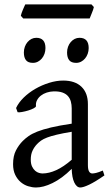

<svg xmlns="http://www.w3.org/2000/svg" viewBox="-20 -833 499 868"><path d="M171.9 -48.8Q201.2 -48.8 234.1 -63.7Q267.1 -78.6 304.2 -110.8V-237.3Q263.2 -230.5 236.6 -224.1Q210 -217.8 192.9 -211.2Q175.8 -204.6 165.5 -197.3Q155.3 -189.9 147.5 -181.6Q134.8 -168.5 127 -151.6Q119.1 -134.8 119.1 -111.8Q119.1 -92.3 125 -80.1Q130.9 -67.9 139.2 -60.8Q147.5 -53.7 156.5 -51.3Q165.5 -48.8 171.9 -48.8ZM452.1 -40Q410.6 -11.2 383.5 1.7Q356.4 14.6 342.8 14.6Q326.7 14.6 315.9 -7.8Q305.2 -30.3 304.2 -69.8Q282.2 -47.9 260.3 -31.7Q238.3 -15.6 217.3 -5.4Q196.3 4.9 177.5 9.8Q158.7 14.6 143.1 14.6Q125.5 14.6 106.9 8.8Q88.4 2.9 73.5 -9.8Q58.6 -22.5 48.8 -42.5Q39.1 -62.5 39.1 -90.8Q39.1 -127.9 52 -152.8Q64.9 -177.7 83 -195.8Q94.7 -207.5 109.6 -218Q124.5 -228.5 149.2 -238.3Q173.8 -248 210.9 -256.8Q248 -265.6 304.2 -273.9V-342.8Q304.2 -359.4 300.3 -373.8Q296.4 -388.2 287.1 -398.7Q277.8 -409.2 262 -414.8Q246.1 -420.4 222.2 -419.9Q206.5 -419.4 191.4 -414.6Q176.3 -409.7 165 -400.9Q153.8 -392.1 147.5 -380.1Q141.1 -368.2 142.6 -353.5Q143.1 -349.1 132.6 -343.5Q122.1 -337.9 107.7 -333.5Q93.3 -329.1 79.3 -326.7Q65.4 -324.2 59.6 -325.7L52.7 -344.7Q64 -369.1 86.9 -391.6Q109.9 -414.1 139.4 -431.2Q168.9 -448.2 201.9 -458.5Q234.9 -468.8 265.6 -468.8Q319.3 -468.8 348.4 -440.7Q377.4 -412.6 377.4 -362.3V-86.9Q377.4 -66.4 382.8 -57.6Q388.2 -48.8 397 -48.8Q403.8 -48.8 414.6 -51.3Q425.3 -53.7 444.8 -62ZM380.9 -615.7Q380.9 -602.1 376.5 -589.8Q372.1 -577.6 364.5 -568.6Q356.9 -559.6 346.7 -554.2Q336.4 -548.8 324.2 -548.8Q302.2 -548.8 292.7 -561Q283.2 -573.2 283.2 -595.7Q283.2 -609.4 287.6 -621.6Q292 -633.8 299.8 -642.8Q307.6 -651.9 317.6 -657Q327.6 -662.1 339.4 -662.1Q380.9 -662.1 380.9 -615.7ZM185.5 -615.7Q185.5 -602.1 181.2 -589.8Q176.8 -577.6 169.2 -568.6Q161.6 -559.6 151.4 -554.2Q141.1 -548.8 128.9 -548.8Q106.9 -548.8 97.4 -561Q87.9 -573.2 87.9 -595.7Q87.9 -609.4 92.3 -621.6Q96.7 -633.8 104.5 -642.8Q112.3 -651.9 122.3 -657Q132.3 -662.1 144 -662.1Q185.5 -662.1 185.5 -615.7ZM404.3 -801.3Q403.3 -795.9 400.9 -788.8Q398.4 -781.7 395.5 -774.7Q392.6 -767.6 389.9 -760.7Q387.2 -753.9 385.3 -749.5H85L74.2 -761.7Q75.2 -767.1 77.6 -773.9Q80.1 -780.8 83 -787.8Q85.9 -794.9 88.9 -801.5Q91.8 -808.1 94.2 -813H393.6Z"/></svg>

Font: Gentium Basic
Style: Regular
Weight: 400
Designer: J. Victor Gaultney and Annie Olsen
Foundry: SIL International
Version: Version 1.100